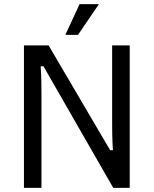

<svg xmlns="http://www.w3.org/2000/svg" viewBox="-20 -910 744 930"><path d="M96 0V-690H215.5L513.5 -182.4H526.9Q524.1 -229.4 523.7 -257.4Q523.2 -285.4 523.2 -308.4V-690H608.3V0H528.5L190.5 -589H177.1Q179.9 -542 180.3 -514Q180.8 -486 180.8 -463V0ZM296.5 -741.1 365.4 -890H459.3L357.8 -741.1Z"/></svg>

Font: Mozilla Text ExtraLight
Style: Regular
Weight: 200
Designer: Studio DRAMA
Foundry: Studio DRAMA
Version: Version 1.000